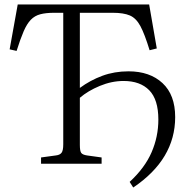

<svg xmlns="http://www.w3.org/2000/svg" viewBox="-20 -730 849 856"><path d="M574 106 558 81Q626 18 656 -51.5Q686 -121 686 -197Q686 -286 645.5 -327.5Q605 -369 531 -369Q478 -369 425 -347Q372 -325 336 -294V-84Q336 -57 342 -48.5Q348 -40 368 -37L433 -28V0H163V-28L229 -37Q247 -39 254.5 -49Q262 -59 262 -87V-673H221Q185 -673 160 -666.5Q135 -660 117.5 -642Q100 -624 85.5 -590.5Q71 -557 54 -503L23 -510L59 -710H645L679 -514L647 -506Q625 -578 606 -613.5Q587 -649 559 -661Q531 -673 483 -673H336V-338Q382 -372 436 -392Q490 -412 553 -412Q648 -412 704.5 -359.5Q761 -307 761 -208Q761 -20 574 106Z"/></svg>

Font: Literata 36pt Light
Style: Regular
Weight: 300
Designer: Latin by Veronika Burian and Jose Scaglione. Greek by Irene Vlachou. Cyrillic by Vera Evstafieva.
Foundry: TypeTogether
Version: Version 3.002